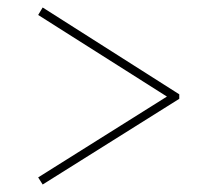

<svg xmlns="http://www.w3.org/2000/svg" viewBox="-20 -589 540 513"><path d="M459 -337 94 -569 82 -549 426 -331 82 -115 94 -96 459 -325Z"/></svg>

Font: Source Serif 4 Display Light
Style: Italic
Weight: 300
Italic angle: -12°
Designer: Frank Grießhammer
Foundry: Adobe Systems Incorporated
Version: Version 4.004;hotconv 1.0.117;makeotfexe 2.5.65602